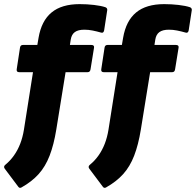

<svg xmlns="http://www.w3.org/2000/svg" viewBox="-38 -715 950 931"><path d="M301 -497H405Q420 -497 418 -484L401 -379Q399 -365 387 -365H280L235 -87Q223 -13 202.5 40Q182 93 149 129.5Q116 166 66 194Q57 199 51 191L-15 103Q-23 92 -11 83Q12 64 30 38.5Q48 13 60 -18Q72 -49 78 -86L122 -365H55Q41 -365 43 -379L59 -484Q61 -497 73 -497H143L149 -532Q163 -614 212 -654.5Q261 -695 348 -695Q384 -695 418 -691Q452 -687 473 -680Q483 -676 482 -666L467 -568Q464 -553 452 -557Q431 -563 411 -567Q391 -571 371 -571Q341 -571 325 -559.5Q309 -548 305 -523ZM711 -497H815Q830 -497 828 -484L811 -379Q809 -365 797 -365H690L645 -87Q633 -13 612.5 40Q592 93 559 129.5Q526 166 476 194Q467 199 461 191L395 103Q387 92 399 83Q422 64 440 38.5Q458 13 470 -18Q482 -49 488 -86L532 -365H465Q451 -365 453 -379L469 -484Q471 -497 483 -497H553L559 -532Q573 -614 622 -654.5Q671 -695 758 -695Q794 -695 828 -691Q862 -687 883 -680Q893 -676 892 -666L877 -568Q874 -553 862 -557Q841 -563 821 -567Q801 -571 781 -571Q751 -571 735 -559.5Q719 -548 715 -523Z"/></svg>

Font: Sofia Sans Black
Style: Italic
Weight: 900
Italic angle: -9°
Version: Version 4.100-B